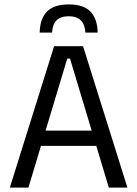

<svg xmlns="http://www.w3.org/2000/svg" viewBox="-20 -848 620 868"><path d="M24.5 0 224.5 -639H355.5L556 0H472L296.5 -583H284L108.5 0ZM144.5 -188.5V-257.5H435.5V-188.5ZM290.5 -828Q358.5 -828 389.5 -795Q420.5 -762 421.5 -700.5H366Q364 -737.5 345.5 -756Q327 -774.5 290.5 -774.5Q254 -774.5 235.5 -755.8Q217 -737 215.5 -700.5H159.5Q160.5 -762 191.8 -795Q223 -828 290.5 -828Z"/></svg>

Font: Anek Latin Medium
Style: Regular
Weight: 400
Version: Version 1.003